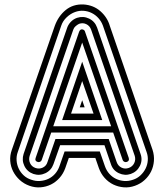

<svg xmlns="http://www.w3.org/2000/svg" viewBox="-20 -714 730 862"><path d="M665 -41Q673 -16 671 9Q669 34 658.5 55.5Q648 77 629.5 94Q611 111 586 120Q561 129 536 127Q511 125 489 114.5Q467 104 450 85Q433 66 424 41L408 -5H289L273 41Q264 66 247 85Q230 104 208.5 114.5Q187 125 162 127Q137 129 112 120Q87 111 68.5 94Q50 77 39 55.5Q28 34 26 9Q24 -16 33 -41L226 -598Q242 -642 275 -669Q308 -696 355 -694Q400 -691 431 -663.5Q462 -636 473 -598ZM442 -599Q435 -618 422 -632.5Q409 -647 392 -655.5Q375 -664 355.5 -665.5Q336 -667 317 -660Q297 -653 279.5 -636.5Q262 -620 255 -599L60 -32Q53 -13 54.5 6.5Q56 26 64 43Q72 60 86.5 73.5Q101 87 121 93Q140 100 160 98.5Q180 97 197 89Q214 81 227 66.5Q240 52 247 32L270 -34H428L451 32Q458 52 471 66.5Q484 81 501 89Q518 97 537.5 98.5Q557 100 577 93Q596 87 610.5 73.5Q625 60 633.5 43Q642 26 643.5 6.5Q645 -13 638 -32ZM349 -264 360 -232H338ZM611 -23Q621 5 608 31Q595 57 567 67Q540 76 513.5 63.5Q487 51 478 23L449 -62H250L220 23Q210 51 184 63.5Q158 76 130 67Q102 57 89.5 31Q77 5 86 -23L280 -585Q285 -602 297 -615Q309 -628 326 -634Q354 -643 380 -630.5Q406 -618 416 -590ZM299 -204H400L349 -350ZM389 -581Q383 -598 367.5 -605.5Q352 -613 335 -607Q327 -603 319.5 -596.5Q312 -590 309 -581L113 -14Q108 3 115 18.5Q122 34 139 40Q156 46 172 38.5Q188 31 193 14L229 -90H468L504 14Q510 31 525.5 38.5Q541 46 558 40Q575 34 582.5 18.5Q590 3 585 -14ZM349 -437 439 -175H259ZM558 -5Q562 9 549 13Q544 15 538.5 12.5Q533 10 531 5L488 -119H210L167 5Q165 10 159.5 12.5Q154 15 149 13Q135 9 140 -5L335 -571Q340 -584 350 -582Q360 -580 362 -571ZM219 -147H479L349 -523Z"/></svg>

Font: Zschusch
Style: Regular
Weight: 400
Designer: Peter Wiegel
Foundry: Peter Wiegel